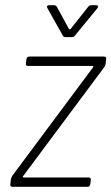

<svg xmlns="http://www.w3.org/2000/svg" viewBox="-20 -720 429 740"><path d="M20 -10 22 -29Q22 -32 27 -42L339 -461Q340 -462 339.5 -464Q339 -466 337 -466H88Q78 -466 80 -476L82 -492Q82 -496 85 -499Q88 -502 93 -502H381Q391 -502 389 -492L387 -473Q385 -465 381 -460L69 -41Q67 -39 68 -37.5Q69 -36 71 -36H322Q326 -36 328.5 -33Q331 -30 330 -26L328 -10Q326 0 317 0H28Q18 0 20 -10ZM161 -693Q161 -700 170 -700H188Q195 -700 199 -694L246 -608Q247 -607 249 -607Q251 -607 252 -608L320 -694Q324 -700 332 -700H351Q356 -700 357.5 -696Q359 -692 355 -688L269 -583Q265 -577 257 -577H233Q224 -577 222 -583L163 -688Z"/></svg>

Font: Barlow Semi Condensed ExLight
Style: Italic
Weight: 275
Width: 4
Italic angle: -7°
Designer: Jeremy Tribby
Foundry: Tribby Type
Version: Version 1.408